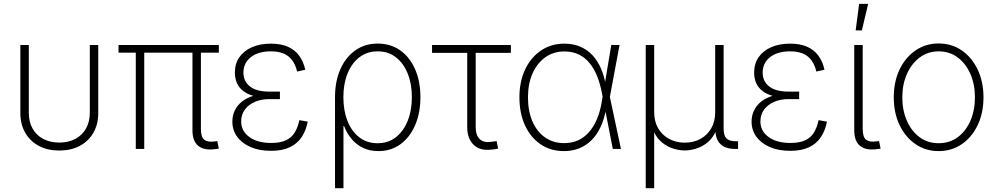

<svg xmlns="http://www.w3.org/2000/svg" viewBox="-20 -775 5192 999"><path d="M288.6 8.3Q228 8.3 182.6 -15.6Q137.2 -39.6 111.6 -83.7Q85.9 -127.9 85.9 -187.5V-541H129.9V-189Q129.9 -140.6 149.7 -105.7Q169.4 -70.8 205.3 -52Q241.2 -33.2 288.6 -33.2Q335.9 -33.2 371.6 -52Q407.2 -70.8 427.2 -105.7Q447.3 -140.6 447.3 -189V-541H491.2V-187.5Q491.2 -127.9 465.6 -83.7Q439.9 -39.6 394.5 -15.6Q349.1 8.3 288.6 8.3Z M1093.3 1.5Q1040.5 7.8 1011 -16.6Q981.4 -41 981.4 -97.2V-524.4H1025.4V-103.5Q1025.4 -61 1043.5 -47.6Q1061.5 -34.2 1096.2 -39.1Q1102.5 -40 1104.5 -40Q1106.4 -40 1110.4 -41L1118.7 -2Q1113.8 -1 1107.2 0Q1100.6 1 1093.3 1.5ZM686.5 0V-524.4H730.5V0ZM596.7 -501V-541H1118.7V-501Z M1390.1 9.8Q1329.1 9.8 1283.9 -9.8Q1238.8 -29.3 1213.9 -63.5Q1189 -97.7 1189 -142.1Q1189 -174.3 1201.9 -200.9Q1214.8 -227.5 1239.7 -247.1Q1264.6 -266.6 1301.8 -277.3Q1338.9 -288.1 1387.7 -288.1H1436.5V-259.3H1380.9Q1338.9 -259.3 1305.9 -244.9Q1272.9 -230.5 1253.9 -204.6Q1234.9 -178.7 1234.9 -143.1Q1234.9 -93.3 1277.1 -62.3Q1319.3 -31.2 1391.1 -31.2Q1439 -31.2 1468.5 -45.4Q1498 -59.6 1513.9 -86.2Q1529.8 -112.8 1537.6 -149.9L1581.1 -142.1Q1572.3 -96.2 1549.8 -62Q1527.3 -27.8 1488 -9Q1448.7 9.8 1390.1 9.8ZM1387.7 -265.1Q1338.4 -265.1 1303.2 -274.7Q1268.1 -284.2 1245.6 -301.5Q1223.1 -318.8 1212.6 -343.3Q1202.1 -367.7 1202.1 -397Q1202.1 -443.4 1225.3 -477.1Q1248.5 -510.7 1290.8 -529.3Q1333 -547.9 1389.6 -547.9Q1440.9 -547.9 1477.1 -532.2Q1513.2 -516.6 1535.9 -486.3Q1558.6 -456.1 1568.4 -412.1L1525.9 -402.8Q1513.7 -455.1 1481 -481.4Q1448.2 -507.8 1389.6 -507.8Q1323.7 -507.8 1285.4 -477.8Q1247.1 -447.8 1246.6 -397.9Q1246.6 -351.6 1280.8 -325Q1314.9 -298.3 1381.3 -298.3H1436.5V-265.1Z M1723.1 204.1V-269.5Q1723.1 -351.6 1750.7 -414.3Q1778.3 -477.1 1828.4 -512.7Q1878.4 -548.3 1945.3 -548.3Q2012.7 -548.3 2062.5 -512.9Q2112.3 -477.5 2139.9 -414.6Q2167.5 -351.6 2167.5 -269.5Q2167.5 -187.5 2140.1 -124Q2112.8 -60.5 2063.7 -24.7Q2014.6 11.2 1949.2 11.2Q1902.8 11.2 1867.4 -6.3Q1832 -23.9 1807.9 -53.7Q1783.7 -83.5 1770.5 -119.1H1767.1V204.1ZM1944.3 -29.8Q2000 -29.8 2039.8 -61Q2079.6 -92.3 2101.3 -146.5Q2123 -200.7 2123 -269.5Q2123 -337.9 2101.6 -391.6Q2080.1 -445.3 2040.5 -476.6Q2001 -507.8 1945.3 -507.8Q1890.1 -507.8 1850.1 -477.1Q1810.1 -446.3 1788.3 -392.6Q1766.6 -338.9 1766.6 -269.5Q1766.6 -200.2 1787.8 -146Q1809.1 -91.8 1849.1 -60.8Q1889.2 -29.8 1944.3 -29.8Z M2536.6 3.4Q2477.5 10.7 2444.3 -21.7Q2411.1 -54.2 2411.1 -112.3V-500H2228V-541H2638.2V-500H2455.1V-114.7Q2455.1 -71.8 2475.8 -51.5Q2496.6 -31.2 2535.2 -37.1Q2541.5 -37.6 2549.3 -38.8Q2557.1 -40 2564 -41L2571.8 -2Q2564.5 0 2555.2 1.5Q2545.9 2.9 2536.6 3.4Z M2915 11.2Q2844.7 11.2 2792.5 -24.4Q2740.2 -60.1 2711.4 -123.3Q2682.6 -186.5 2682.6 -269Q2682.6 -350.6 2712.4 -413.6Q2742.2 -476.6 2794.9 -512.2Q2847.7 -547.9 2916 -547.9Q2963.4 -547.9 3000.2 -531.7Q3037.1 -515.6 3063.5 -486.8Q3089.8 -458 3106.9 -418.7Q3124 -379.4 3131.3 -333.5H3145.5L3152.8 -272.5L3210.9 0H3168.5L3111.8 -291Q3103 -337.9 3087.4 -377.4Q3071.8 -417 3048.3 -446Q3024.9 -475.1 2992.2 -491.2Q2959.5 -507.3 2916.5 -507.3Q2860.4 -507.3 2817.6 -477.1Q2774.9 -446.8 2751 -393.3Q2727.1 -339.8 2727.1 -268.6Q2727.1 -197.3 2750.2 -143.6Q2773.4 -89.8 2815.9 -60.1Q2858.4 -30.3 2915 -30.3Q2954.6 -30.3 2986.8 -44.4Q3019 -58.6 3043.9 -86.7Q3068.8 -114.7 3085.9 -155Q3103 -195.3 3111.3 -246.6L3160.6 -541H3203.6L3152.8 -269L3146 -208H3133.3Q3124 -155.8 3105.2 -115Q3086.4 -74.2 3058.3 -46.1Q3030.3 -18.1 2994.1 -3.4Q2958 11.2 2915 11.2Z M3339.8 204.1V-541H3383.8V-191.4Q3383.8 -143.1 3404.5 -107.4Q3425.3 -71.8 3461.7 -52.2Q3498 -32.7 3543 -32.7Q3588.4 -32.7 3624.3 -52.2Q3660.2 -71.8 3680.7 -107.4Q3701.2 -143.1 3701.2 -191.4V-541H3745.1V-105.5Q3745.1 -69.8 3759.8 -54.9Q3774.4 -40 3807.6 -40H3820.3V0H3806.6Q3753.9 0 3727.8 -26.1Q3701.7 -52.2 3701.7 -105V-177.2H3720.2Q3720.2 -124.5 3703.1 -88.9Q3686 -53.2 3658.9 -32Q3631.8 -10.7 3601.1 -1.5Q3570.3 7.8 3543 7.8Q3515.1 7.8 3484.4 -1.5Q3453.6 -10.7 3426.5 -32Q3399.4 -53.2 3382.6 -88.9Q3365.7 -124.5 3365.7 -177.2H3383.8V204.1Z M4091.8 9.8Q4030.8 9.8 3985.6 -9.8Q3940.4 -29.3 3915.5 -63.5Q3890.6 -97.7 3890.6 -142.1Q3890.6 -174.3 3903.6 -200.9Q3916.5 -227.5 3941.4 -247.1Q3966.3 -266.6 4003.4 -277.3Q4040.5 -288.1 4089.4 -288.1H4138.2V-259.3H4082.5Q4040.5 -259.3 4007.6 -244.9Q3974.6 -230.5 3955.6 -204.6Q3936.5 -178.7 3936.5 -143.1Q3936.5 -93.3 3978.8 -62.3Q4021 -31.2 4092.8 -31.2Q4140.6 -31.2 4170.2 -45.4Q4199.7 -59.6 4215.6 -86.2Q4231.4 -112.8 4239.3 -149.9L4282.7 -142.1Q4273.9 -96.2 4251.5 -62Q4229 -27.8 4189.7 -9Q4150.4 9.8 4091.8 9.8ZM4089.4 -265.1Q4040 -265.1 4004.9 -274.7Q3969.7 -284.2 3947.3 -301.5Q3924.8 -318.8 3914.3 -343.3Q3903.8 -367.7 3903.8 -397Q3903.8 -443.4 3927 -477.1Q3950.2 -510.7 3992.4 -529.3Q4034.7 -547.9 4091.3 -547.9Q4142.6 -547.9 4178.7 -532.2Q4214.8 -516.6 4237.5 -486.3Q4260.3 -456.1 4270 -412.1L4227.5 -402.8Q4215.3 -455.1 4182.6 -481.4Q4149.9 -507.8 4091.3 -507.8Q4025.4 -507.8 3987.1 -477.8Q3948.7 -447.8 3948.2 -397.9Q3948.2 -351.6 3982.4 -325Q4016.6 -298.3 4083 -298.3H4138.2V-265.1Z M4537.1 1.5Q4483.9 7.8 4454.3 -16.6Q4424.8 -41 4424.8 -97.2V-541H4468.8V-103.5Q4468.8 -61 4486.8 -47.6Q4504.9 -34.2 4539.6 -39.6Q4545.4 -40 4547.6 -40Q4549.8 -40 4553.7 -41L4562 -2Q4557.1 -1 4550.5 0Q4543.9 1 4537.1 1.5ZM4432.1 -616.7 4450.2 -754.9H4497.1L4464.4 -616.7Z M4863.8 11.2Q4796.4 11.2 4743.7 -24.9Q4690.9 -61 4660.6 -124.3Q4630.4 -187.5 4630.4 -268.6Q4630.4 -350.1 4660.6 -413.3Q4690.9 -476.6 4743.7 -512.7Q4796.4 -548.8 4863.8 -548.8Q4931.6 -548.8 4984.1 -512.7Q5036.6 -476.6 5066.9 -413.1Q5097.2 -349.6 5097.2 -268.6Q5097.2 -187.5 5067.1 -124.3Q5037.1 -61 4984.4 -24.9Q4931.6 11.2 4863.8 11.2ZM4863.8 -29.8Q4920.9 -29.8 4963.4 -61.3Q5005.9 -92.8 5029.3 -147Q5052.7 -201.2 5052.7 -268.6Q5052.7 -335.9 5029.1 -390.1Q5005.4 -444.3 4962.9 -476.1Q4920.4 -507.8 4863.8 -507.8Q4807.6 -507.8 4765.1 -475.8Q4722.7 -443.8 4698.7 -389.9Q4674.8 -335.9 4674.8 -268.6Q4674.8 -201.2 4698.5 -147Q4722.2 -92.8 4764.6 -61.3Q4807.1 -29.8 4863.8 -29.8Z"/></svg>

Font: Inter 17pt ExtraLight
Style: Regular
Weight: 250
Version: Version 4.001;git-66647c0bb